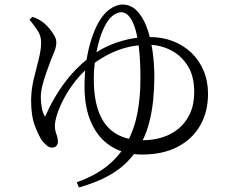

<svg xmlns="http://www.w3.org/2000/svg" viewBox="-20 -776 1040 858"><path d="M111.8 -688.8 125.3 -700.7Q139.7 -696.1 153.2 -688.7Q166.7 -681.4 180.3 -669.7Q189.2 -662.3 201.2 -647.8Q213.3 -633.4 222.5 -617.2Q231.8 -601.1 231.6 -586.7Q231.8 -568.2 223.5 -546.8Q215.1 -525.5 207.6 -508.5Q197.4 -479.9 186.6 -450.2Q175.9 -420.4 169.2 -392.9Q162.4 -365.4 162.4 -340.9Q162.4 -317.2 167 -293.1Q171.6 -269.1 181.4 -254.6Q220.1 -343 273.9 -413.1Q327.8 -483.2 400.3 -534.8Q427.3 -554.6 464.9 -571.5Q502.5 -588.5 549.2 -599.5Q595.9 -610.5 649.3 -610.5Q705.6 -610.5 753.1 -592Q800.6 -573.5 835.6 -539.8Q870.7 -506.1 890.1 -459.7Q909.6 -413.4 909.6 -357.4Q909.6 -275.2 873.8 -214Q838 -152.8 772.3 -119.1Q706.6 -85.4 615.1 -85.4Q535.5 -85.4 477.7 -121.3Q419.8 -157.3 388.8 -225.4Q357.7 -293.5 357.7 -387.9Q357.7 -449.2 365.7 -501.9Q373.7 -554.6 387.5 -597.6Q401.2 -640.5 418.2 -672.1Q442.4 -715.9 471.9 -735.8Q501.4 -755.8 527.2 -755.8Q563.1 -755.8 590 -729.6Q616.8 -703.4 634.4 -657.9Q651.9 -612.3 660.8 -553.6Q669.7 -494.9 669.7 -430.5Q669.7 -383.6 664.4 -328.3Q659.1 -273 643.9 -217.8Q628.7 -162.6 598.6 -115.5Q571.9 -73.9 536.8 -41.5Q501.6 -9.1 452.3 16.2Q403 41.4 332.9 61.8L323.1 38.3Q406.3 8.9 461.3 -36.2Q516.3 -81.3 548.4 -140.5Q580.6 -199.7 594.1 -270.9Q607.6 -342.2 607.6 -424.2Q607.6 -508.9 600.3 -566.1Q593 -623.4 581 -657.5Q568.9 -691.7 553.7 -706.6Q538.4 -721.5 522.4 -721.5Q505.2 -721.5 484.3 -706.4Q463.5 -691.3 445 -652.8Q432 -625.9 421.5 -588.2Q411.1 -550.5 405.1 -507.7Q399.2 -465 399.2 -422.1Q399.2 -330.9 423.6 -270Q448.1 -209.1 497.1 -179.3Q546.2 -149.4 619.2 -149.4Q664.2 -149.4 705 -162.1Q745.9 -174.7 778.1 -201.3Q810.3 -228 829.1 -268.8Q847.9 -309.6 847.9 -365.3Q847.9 -437.7 817.5 -484.1Q787.2 -530.4 741 -552.9Q694.9 -575.5 647.1 -575.5Q575.8 -576.3 512.5 -553.6Q449.2 -530.9 387.6 -484.3Q350.5 -455.7 320.2 -418Q289.9 -380.4 268.9 -341.7Q247.8 -303 236.5 -268.8Q225.2 -234.5 225.2 -213.1Q225.2 -198.4 228.8 -186.8Q232.4 -175.2 235.6 -165.3Q238.8 -155.4 238.8 -142.8Q238.8 -131.3 232 -123.9Q225.3 -116.5 211.3 -116.5Q200.3 -116.5 190.1 -125.1Q179.9 -133.8 170.2 -144.3Q154.5 -165.8 136.7 -211.6Q119 -257.4 119 -325.1Q119 -372.7 130.2 -419.9Q141.4 -467 152.6 -510Q163.8 -552.9 163.8 -586.8Q163.8 -617.5 145.7 -643.2Q127.5 -669 111.8 -688.8Z"/></svg>

Font: Early Summer Mincho VF
Style: Regular
Weight: 250
Designer: GuiWonder
Version: Version 1.002